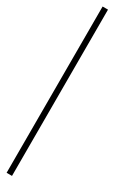

<svg xmlns="http://www.w3.org/2000/svg" viewBox="-221 -801 547 802"><g transform="rotate(30 53.0 -400.0)"><path d="M0 1H26V-801H0Z"/></g></svg>

Font: MintSans
Style: ExtraLight
Weight: 200
Version: Version 1.0